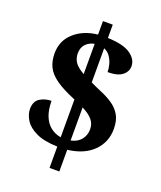

<svg xmlns="http://www.w3.org/2000/svg" viewBox="-152 -856 864 1031"><g transform="rotate(20 279.5 -340.5)"><path d="M256 -43Q180 -45 134.5 -66.5Q89 -88 69 -120Q49 -152 49 -183Q49 -227 78 -245Q107 -263 143 -263Q143 -213 157 -177.5Q171 -142 196.5 -122Q222 -102 256 -96V-312Q183 -342 143 -370.5Q103 -399 87 -432Q71 -465 71 -509Q71 -581 122.5 -627.5Q174 -674 256 -683V-760H312V-684Q401 -681 442 -652.5Q483 -624 483 -584Q483 -553 456 -532Q429 -511 373 -511Q373 -531 367 -554Q361 -577 347.5 -596.5Q334 -616 312 -625V-430Q342 -415 376 -401Q410 -387 440.5 -367Q471 -347 490 -316Q509 -285 509 -235Q509 -159 457 -107.5Q405 -56 312 -45V79H256ZM312 -98Q350 -106 370 -131Q390 -156 390 -190Q390 -222 370.5 -244.5Q351 -267 312 -287ZM256 -630Q227 -625 207.5 -605Q188 -585 188 -551Q188 -524 202 -502Q216 -480 256 -457Z"/></g></svg>

Font: Noto Serif Test
Style: Regular
Weight: 400
Version: Version 1.000